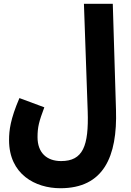

<svg xmlns="http://www.w3.org/2000/svg" viewBox="-20 -768 692 1018"><path d="M28 -25C28 156 167 230 300 230C529 230 603 63 595 -186L578 -748H425L445 -178C451 6 420 86 304 86C228 86 179 42 179 -41C179 -95 187 -124 215 -199L83 -248C35 -136 28 -77 28 -25Z"/></svg>

Font: Noto Sans Arabic UI XCn XBd
Style: Regular
Weight: 800
Width: 2
Designer: Monotype Design Team, Nadine Chahine and Nizar Qandah
Foundry: Monotype Imaging Inc.
Version: Version 2.010